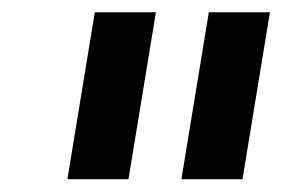

<svg xmlns="http://www.w3.org/2000/svg" viewBox="-20 -747 453 308"><path d="M230.1 -727.3H132.1L88.1 -459.5H186.1ZM413 -727.3H315L271 -459.5H369Z"/></svg>

Font: TID UI Semi Bold
Style: Italic
Weight: 600
Italic angle: -9.39999°
Designer: The TID Project Authors
Foundry: Bakken & Bæck
Version: Version 1.001;hotconv 1.0.109;makeotfexe 2.5.65596